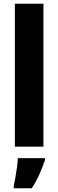

<svg xmlns="http://www.w3.org/2000/svg" viewBox="-20 -780 310 1021"><path d="M211 0H59V-760H211ZM219 72Q206 110 189 148Q172 186 149 221H53V208Q57 190 62 163Q67 136 70.5 108.5Q74 81 75 61H219Z"/></svg>

Font: Noto Sans Ethiopic Condensed ExtraBold
Style: Regular
Weight: 800
Width: 3
Designer: Monotype Design Team
Foundry: Monotype Imaging Inc.
Version: Version 2.102; ttfautohint (v1.8.4.7-5d5b)